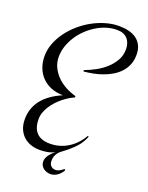

<svg xmlns="http://www.w3.org/2000/svg" viewBox="-175 -762 884 1145"><g transform="rotate(20 266.5 -189.0)"><path d="M532.7 -546.9Q532.7 -511.7 521.2 -484.1Q509.8 -456.5 490.2 -435.1Q470.7 -413.6 444.6 -397.9Q418.5 -382.3 389.2 -371.6Q359.9 -360.8 328.9 -354.7Q297.9 -348.6 268.6 -346.2V-355Q300.8 -366.2 335.2 -384.8Q369.6 -403.3 397.7 -428.5Q425.8 -453.6 444.1 -485.6Q462.4 -517.6 462.4 -556.2Q462.4 -598.1 439.5 -623Q416.5 -647.9 373.5 -647.9Q339.8 -647.9 306.6 -637.5Q273.4 -627 243.2 -608.2Q212.9 -589.4 186.8 -564Q160.6 -538.6 141.6 -508.5Q122.6 -478.5 111.6 -445.6Q100.6 -412.6 100.6 -378.9Q100.6 -342.3 115.7 -311.5Q130.9 -280.8 155.3 -256.8Q179.7 -232.9 210.9 -216.6Q242.2 -200.2 274.4 -191.9V-183.1Q258.8 -176.8 241.2 -166Q223.6 -155.3 205.8 -141.1Q188 -127 171.6 -109.4Q155.3 -91.8 142.6 -72.3Q129.9 -52.7 122.3 -31.5Q114.7 -10.3 114.7 11.7Q114.7 68.4 142.8 97.7Q170.9 127 227.5 127Q259.3 127 288.3 118.4Q317.4 109.9 342.5 94Q367.7 78.1 388.7 55.7Q409.7 33.2 425.3 5.9L431.6 8.8Q415.5 50.8 384.3 83.5Q353 116.2 308.6 148.4Q295.9 157.7 288.6 168Q281.2 178.2 277.6 187.7Q273.9 197.3 272.9 206.1Q272 214.8 272 221.2Q272 229 274.4 236.3Q276.9 243.7 281.7 249.5Q286.6 255.4 294.2 259Q301.8 262.7 312 262.7Q321.8 262.7 334 257.8Q346.2 252.9 361.8 238.8L368.7 244.1Q363.8 253.9 356.2 263.2Q348.6 272.5 338.9 279.8Q329.1 287.1 317.4 291.7Q305.7 296.4 292.5 296.4Q281.2 296.4 269.8 293Q258.3 289.6 248.8 282.5Q239.3 275.4 233.2 264.6Q227.1 253.9 227.1 239.3Q227.1 218.8 241.9 198.5Q256.8 178.2 277.8 162.6Q252.9 175.3 229 179.2Q205.1 183.1 184.6 183.1Q152.8 183.1 126 173.8Q99.1 164.6 79.6 146.5Q60.1 128.4 48.8 101.8Q37.6 75.2 37.6 40Q37.6 -29.8 79.1 -82.8Q120.6 -135.7 202.6 -170.9Q161.6 -170.9 127.9 -184.1Q94.2 -197.3 70.1 -221.4Q45.9 -245.6 32.7 -279.3Q19.5 -313 19.5 -354Q19.5 -394 34.2 -433.1Q48.8 -472.2 74.5 -507.8Q100.1 -543.5 134.5 -573.7Q168.9 -604 208.7 -626.2Q248.5 -648.4 291.7 -661.1Q335 -673.8 377.4 -673.8Q408.7 -673.8 437 -667.2Q465.3 -660.6 486.6 -645.8Q507.8 -630.9 520.3 -606.4Q532.7 -582 532.7 -546.9Z"/></g></svg>

Font: Montez
Style: Regular
Weight: 400
Designer: Astigmatic (AOETI)
Foundry: Astigmatic (AOETI)
Version: Version 1.000